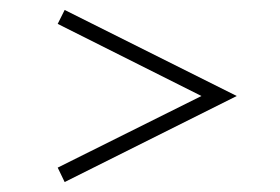

<svg xmlns="http://www.w3.org/2000/svg" viewBox="-20 -526 562 386"><path d="M96 -189 385 -333 96 -478 110 -506 456 -333 110 -160Z"/></svg>

Font: Zector
Style: Regular
Weight: 400
Designer: GGBot
Version: 0.72